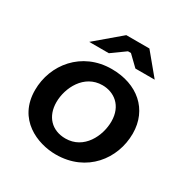

<svg xmlns="http://www.w3.org/2000/svg" viewBox="-166 -860 977 1008"><g transform="rotate(30 322.5 -356.0)"><path d="M306 8C493 8 602 -136 602 -289C602 -435 493 -528 338 -528C156 -528 43 -385 43 -231C43 -54 194 8 306 8ZM308 -90C225 -90 172 -146 172 -232C172 -319 227 -430 338 -430C407 -430 473 -385 473 -288C473 -201 420 -90 308 -90ZM560 -592 454 -720H314L163 -592H282L364 -651H382L443 -592Z"/></g></svg>

Font: Fixel Display SemiBold
Style: Italic
Weight: 600
Italic angle: -10°
Designer: AlfaBravo + MacPaw
Foundry: Kyrylo Tkachov, Marchela Mozhyna, Serhii Makarenko, Maria Weinstein, Zakhar Kryvoshyya
Version: Version 1.210;Glyphs 3.2 (3217)